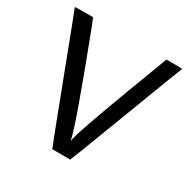

<svg xmlns="http://www.w3.org/2000/svg" viewBox="-156 -842 979 989"><g transform="rotate(30 333.5 -347.0)"><path d="M14 -692Q14 -694 68 -694H122L146 -633Q325 -165 339 -90Q340 -87 341 -87Q341 -92 354 -137Q390 -252 530 -619L558 -694H605Q652 -694 652 -692Q650 -690 522.5 -354Q395 -18 390 -10L387 0H279L276 -10Q271 -18 143.5 -354Q16 -690 14 -692Z"/></g></svg>

Font: KaTeX_SansSerif
Style: Regular
Weight: 400
Version: Version 1.1; ttfautohint (v1.3)